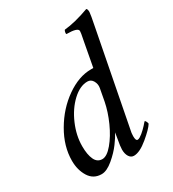

<svg xmlns="http://www.w3.org/2000/svg" viewBox="-167 -761 771 858"><g transform="rotate(-30 219.0 -331.5)"><path d="M289.1 -333Q292.5 -351.6 283 -368.7Q273.4 -385.7 254.9 -385.7Q216.3 -385.7 177.7 -349.6Q139.2 -313.5 115 -257.6Q90.8 -201.7 90.8 -146.5Q90.8 -103 102.8 -77.4Q114.7 -51.8 140.6 -51.8Q164.6 -51.8 193.6 -86.4Q222.7 -121.1 245.4 -171.6Q268.1 -222.2 277.3 -269.5ZM331.1 -545.9Q332 -551.8 334.5 -563.7Q336.9 -575.7 338.4 -584.2Q339.8 -592.8 339.8 -597.7Q339.8 -616.2 280.3 -616.2Q278.3 -619.1 279.8 -626.5Q281.2 -633.8 284.2 -636.7Q337.9 -641.6 413.1 -668.9Q418.9 -665.5 418.9 -650.4Q418.9 -640.6 406.2 -577.1L314.5 -103.5Q310.5 -87.9 310.5 -71.3Q310.5 -47.9 320.3 -47.9Q325.2 -47.9 332.3 -52Q339.4 -56.2 346.4 -62Q353.5 -67.9 361.1 -75.2Q368.7 -82.5 374 -88.4Q378.9 -94.7 383.8 -99.6L388.7 -104.5Q391.1 -104.5 394.8 -97.4Q398.4 -90.3 398.4 -85.9Q386.2 -65.4 343.5 -29.8Q300.8 5.9 270.5 5.9Q255.4 5.9 246.3 -8.3Q237.3 -22.5 237.3 -44.9Q237.3 -60.5 244.1 -96.7Q246.1 -105 249 -127Q239.3 -107.9 218.5 -79.6Q197.8 -51.3 164.6 -23.2Q131.3 4.9 104.5 4.9Q62.5 4.9 40.5 -30.3Q18.6 -65.4 18.6 -113.3Q18.6 -187.5 61.3 -260.7Q104 -334 168.7 -379.4Q233.4 -424.8 295.9 -424.8H298.3H301.3H304.2H308.6Z"/></g></svg>

Font: Amiri
Style: Slanted
Weight: 400
Italic angle: 9°
Designer: Khaled Hosny
Version: Version 000.107